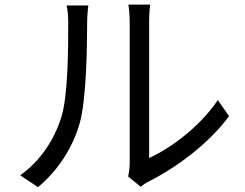

<svg xmlns="http://www.w3.org/2000/svg" viewBox="-20 -770 1040 815"><path d="M523.9 -21.2 576.8 22.8C584.1 17.2 594.7 8.9 611.3 0.2C727.2 -57.4 865.9 -159.9 952.4 -276.9L904.5 -345.1C828.5 -232.1 705.1 -141.1 613 -99.2C613 -129.6 613 -613.4 613 -676C613 -714 616.1 -742.5 617.3 -750.4H525.2C525.8 -742.5 530.5 -714.4 530.5 -676.3C530.5 -613.4 530.5 -123.4 530.5 -77.3C530.5 -57.3 527.7 -36.7 523.9 -21.2ZM65.9 -25.9 141.3 24.5C225.2 -45.3 289.3 -142.5 319.1 -250C346.3 -349.8 349.9 -564.2 349.9 -675C349.9 -704.8 353.6 -735.2 354.8 -746.8H262.8C267.4 -725.9 269.6 -703.6 269.6 -674.3C269.6 -562.7 269.2 -363.4 240 -271.7C209.7 -175 150.2 -85.9 65.9 -25.9Z"/></svg>

Font: Source Han Sans JP VF
Style: Regular
Weight: 250
Designer: Ryoko NISHIZUKA 西塚涼子 (kana, bopomofo & ideographs); Paul D. Hunt (Latin, Greek & Cyrillic); Sandoll Communications 산돌커뮤니
Foundry: Adobe
Version: Version 2.004;hotconv 1.0.118;makeotfexe 2.5.65603